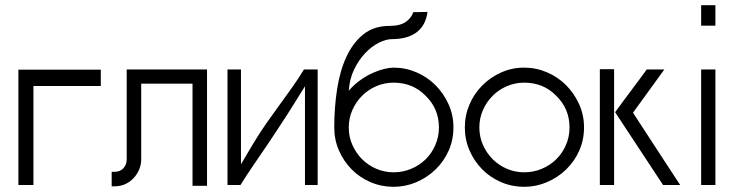

<svg xmlns="http://www.w3.org/2000/svg" viewBox="-20 -716 2832 741"><path d="M51 -2V-447H369V-384H109V-2Z M779 -448V1H723V-393H525V-101Q525 -80 517 -61.5Q509 -43 495.5 -28.5Q482 -14 463.5 -5.5Q445 3 423 3H411V-53H423Q444 -53 456.5 -67Q469 -81 469 -101V-448Z M1157 -2V-383Q1146 -366 1128 -336.5Q1110 -307 1089 -274.5Q1068 -242 1047.5 -211Q1027 -180 1013 -159Q984 -117 957 -77Q930 -37 908 -2H858V-448H910V-82Q935 -125 955 -158Q975 -191 992 -216.5Q1009 -242 1024 -262.5Q1039 -283 1053 -303Q1080 -340 1106 -376.5Q1132 -413 1153 -448H1206V-2Z M1499 -455Q1545 -455 1587 -437Q1629 -419 1660.5 -387.5Q1692 -356 1711 -314Q1730 -272 1730 -224Q1730 -176 1711.5 -134.5Q1693 -93 1661 -62Q1629 -31 1587 -13Q1545 5 1499 5Q1452 5 1410 -13Q1368 -31 1337 -62.5Q1306 -94 1288 -135.5Q1270 -177 1270 -224Q1270 -301 1281 -372Q1292 -443 1317 -497Q1342 -551 1382.5 -583.5Q1423 -616 1483 -616Q1524 -616 1546 -631.5Q1568 -647 1575 -669Q1592 -669 1604 -669.5Q1616 -670 1630 -670Q1623 -618 1588 -591.5Q1553 -565 1493 -565Q1470 -565 1442 -551Q1414 -537 1389 -510.5Q1364 -484 1346.5 -447.5Q1329 -411 1326 -366Q1347 -390 1371 -407Q1395 -424 1418.5 -434.5Q1442 -445 1463 -450Q1484 -455 1499 -455ZM1622 -347Q1573 -397 1499 -397Q1464 -397 1432.5 -383.5Q1401 -370 1377.5 -346.5Q1354 -323 1340 -291.5Q1326 -260 1326 -224Q1326 -188 1340 -156.5Q1354 -125 1377.5 -101.5Q1401 -78 1432.5 -64.5Q1464 -51 1499 -51Q1535 -51 1567 -64.5Q1599 -78 1622.5 -101Q1646 -124 1660 -156Q1674 -188 1674 -224Q1674 -297 1622 -347Z M2003 -455Q2049 -455 2091 -437Q2133 -419 2164.5 -387.5Q2196 -356 2215 -314Q2234 -272 2234 -224Q2234 -176 2215.5 -134.5Q2197 -93 2165 -62Q2133 -31 2091 -13Q2049 5 2003 5Q1956 5 1914 -13Q1872 -31 1841 -62.5Q1810 -94 1792 -135.5Q1774 -177 1774 -224Q1774 -271 1792 -313Q1810 -355 1841.5 -386.5Q1873 -418 1914.5 -436.5Q1956 -455 2003 -455ZM2126 -347Q2077 -397 2003 -397Q1968 -397 1936.5 -383.5Q1905 -370 1881.5 -346.5Q1858 -323 1844 -291.5Q1830 -260 1830 -224Q1830 -188 1844 -156.5Q1858 -125 1881.5 -101.5Q1905 -78 1936.5 -64.5Q1968 -51 2003 -51Q2039 -51 2071 -64.5Q2103 -78 2126.5 -101Q2150 -124 2164 -156Q2178 -188 2178 -224Q2178 -297 2126 -347Z M2354 -283Q2369 -304 2385.5 -326Q2402 -348 2418 -369.5Q2434 -391 2449 -411Q2464 -431 2476 -448H2544L2423 -281Q2467 -213 2513.5 -142Q2560 -71 2605 -2H2539ZM2350 -449V-2H2295V-449Z M2741 -448V-2H2686V-448ZM2741 -696V-617H2686V-696Z"/></svg>

Font: Fundamental  Brigade Scvhlank
Style: Regular
Weight: 100
Designer: Peter Wiegel, original typeface by Arno Drescher 1935
Foundry: Peter Wiegel
Version: Version 0.000 2012 initial release